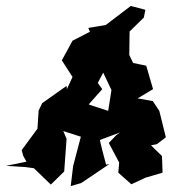

<svg xmlns="http://www.w3.org/2000/svg" viewBox="-36 -586 580 646"><path d="M355 -131 330 -105 365 -39 362 -5 406 34 453 12 511 -5 509 -61 472 -97 492 -101 522 -124 500 -213 478 -246 427 -255 479 -286 456 -365 412 -374 399 -401 400 -480 448 -527 453 -553 404 -566 320 -502 261 -492 269 -474 270 -481 208 -449 172 -383 208 -327 189 -286 188 -297 106 -239 94 -214 90 -153 37 -81 42 -62 53 -42 -16 -28 49 -24 78 -20 135 35 180 -9 188 -119 177 -145 236 -126 210 -27 202 40 237 30 332 -34 321 -32 308 -81 300 -115 367 -140ZM252 -223 308 -286 293 -307 349 -413 304 -357 339 -283 328 -213 270 -232 228 -248Z"/></svg>

Font: Asimov Aggro
Style: CondIt
Weight: 500
Designer: Google
Version: Version 2.000980; 2014